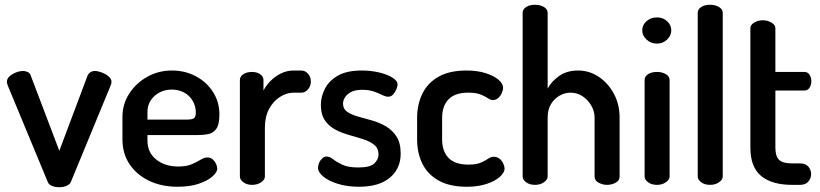

<svg xmlns="http://www.w3.org/2000/svg" viewBox="-20 -776 3443 806"><path d="M229 10Q212 10 198.5 4.5Q185 -1 181 -11L13 -416Q12 -419 10.5 -424Q9 -429 9 -433Q9 -446 20.5 -456Q32 -466 47.5 -472Q63 -478 77 -478Q87 -478 96.5 -473.5Q106 -469 109 -459L229 -143L347 -457Q351 -467 359 -472.5Q367 -478 379 -478Q390 -478 406.5 -472Q423 -466 435.5 -455.5Q448 -445 448 -433Q448 -428 447 -424Q446 -420 444 -416L277 -11Q272 -1 258.5 4.5Q245 10 229 10Z M726 8Q658 8 606 -17Q554 -42 524 -86.5Q494 -131 494 -191V-286Q494 -339 522.5 -383Q551 -427 598 -453.5Q645 -480 702 -480Q756 -480 801 -456.5Q846 -433 873.5 -391Q901 -349 901 -295Q901 -253 888 -235Q875 -217 854 -213Q833 -209 810 -209H599V-186Q599 -136 635.5 -106.5Q672 -77 729 -77Q764 -77 786 -87Q808 -97 823 -106Q838 -115 851 -115Q864 -115 873 -107Q882 -99 887 -88Q892 -77 892 -68Q892 -53 871.5 -35Q851 -17 814 -4.5Q777 8 726 8ZM599 -274H765Q787 -274 794.5 -280Q802 -286 802 -304Q802 -330 789 -352.5Q776 -375 753 -387.5Q730 -400 701 -400Q673 -400 650 -388Q627 -376 613 -355Q599 -334 599 -306Z M1038 0Q1016 0 1001.5 -11Q987 -22 987 -35V-440Q987 -455 1001.5 -464.5Q1016 -474 1038 -474Q1058 -474 1072 -464.5Q1086 -455 1086 -440V-396Q1097 -417 1115.5 -436Q1134 -455 1159 -467.5Q1184 -480 1213 -480H1245Q1261 -480 1273 -466.5Q1285 -453 1285 -434Q1285 -415 1273 -401Q1261 -387 1245 -387H1213Q1183 -387 1155 -369Q1127 -351 1109.5 -318.5Q1092 -286 1092 -240V-35Q1092 -22 1076.5 -11Q1061 0 1038 0Z M1487 8Q1438 8 1399 -4Q1360 -16 1337.5 -34.5Q1315 -53 1315 -72Q1315 -81 1319.5 -92Q1324 -103 1332.5 -111Q1341 -119 1351 -119Q1364 -119 1378.5 -107.5Q1393 -96 1417 -84.5Q1441 -73 1484 -73Q1534 -73 1551.5 -90Q1569 -107 1569 -127Q1569 -153 1551.5 -167.5Q1534 -182 1506.5 -191Q1479 -200 1448 -208.5Q1417 -217 1389.5 -231Q1362 -245 1344.5 -270Q1327 -295 1327 -336Q1327 -370 1344 -403.5Q1361 -437 1398.5 -458.5Q1436 -480 1499 -480Q1537 -480 1571 -472Q1605 -464 1627 -450.5Q1649 -437 1649 -421Q1649 -414 1644 -401.5Q1639 -389 1630.5 -379.5Q1622 -370 1609 -370Q1599 -370 1584 -377.5Q1569 -385 1549 -392Q1529 -399 1500 -399Q1471 -399 1453.5 -389.5Q1436 -380 1428 -367Q1420 -354 1420 -341Q1420 -319 1437 -307Q1454 -295 1482 -287Q1510 -279 1541 -270.5Q1572 -262 1599.5 -246Q1627 -230 1644.5 -203Q1662 -176 1662 -131Q1662 -68 1616.5 -30Q1571 8 1487 8Z M1940 8Q1868 8 1821.5 -18Q1775 -44 1753 -89Q1731 -134 1731 -191V-281Q1731 -337 1753 -382.5Q1775 -428 1821 -454Q1867 -480 1938 -480Q1984 -480 2018.5 -469Q2053 -458 2072.5 -441.5Q2092 -425 2092 -407Q2092 -398 2086.5 -385.5Q2081 -373 2071.5 -364.5Q2062 -356 2049 -356Q2039 -356 2027.5 -364Q2016 -372 1997 -379.5Q1978 -387 1946 -387Q1890 -387 1863 -359Q1836 -331 1836 -281V-191Q1836 -141 1863 -113Q1890 -85 1947 -85Q1980 -85 1999 -93.5Q2018 -102 2029.5 -110Q2041 -118 2052 -118Q2066 -118 2076.5 -110Q2087 -102 2092.5 -90Q2098 -78 2098 -68Q2098 -51 2077.5 -33Q2057 -15 2021.5 -3.5Q1986 8 1940 8Z M2226 0Q2203 0 2188.5 -11Q2174 -22 2174 -35V-722Q2174 -737 2188.5 -746.5Q2203 -756 2226 -756Q2248 -756 2263.5 -746.5Q2279 -737 2279 -722V-404Q2294 -433 2326.5 -456.5Q2359 -480 2407 -480Q2454 -480 2493.5 -453.5Q2533 -427 2557 -382.5Q2581 -338 2581 -283V-35Q2581 -18 2564.5 -9Q2548 0 2528 0Q2510 0 2493 -9Q2476 -18 2476 -35V-283Q2476 -309 2462 -333Q2448 -357 2425.5 -372Q2403 -387 2375 -387Q2351 -387 2329 -374.5Q2307 -362 2293 -339Q2279 -316 2279 -283V-35Q2279 -22 2263.5 -11Q2248 0 2226 0Z M2738 0Q2715 0 2700.5 -11Q2686 -22 2686 -35V-440Q2686 -455 2700.5 -464.5Q2715 -474 2738 -474Q2760 -474 2775.5 -464.5Q2791 -455 2791 -440V-35Q2791 -22 2775.5 -11Q2760 0 2738 0ZM2738 -593Q2712 -593 2694 -610Q2676 -627 2676 -648Q2676 -671 2694 -687Q2712 -703 2738 -703Q2763 -703 2780.5 -687Q2798 -671 2798 -648Q2798 -627 2780.5 -610Q2763 -593 2738 -593Z M2961 0Q2938 0 2923.5 -11Q2909 -22 2909 -35V-722Q2909 -737 2923.5 -746.5Q2938 -756 2961 -756Q2983 -756 2998.5 -746.5Q3014 -737 3014 -722V-35Q3014 -22 2998.5 -11Q2983 0 2961 0Z M3305 0Q3220 0 3175 -37.5Q3130 -75 3130 -156V-657Q3130 -672 3146.5 -681.5Q3163 -691 3182 -691Q3201 -691 3218 -681.5Q3235 -672 3235 -657V-474H3357Q3371 -474 3378.5 -462Q3386 -450 3386 -435Q3386 -420 3378.5 -408Q3371 -396 3357 -396H3235V-156Q3235 -120 3250.5 -105Q3266 -90 3305 -90H3339Q3362 -90 3373.5 -76.5Q3385 -63 3385 -45Q3385 -28 3373.5 -14Q3362 0 3339 0Z"/></svg>

Font: Dosis ExtraLight SemiBold
Style: Regular
Weight: 600
Version: Version 3.001; ttfautohint (v1.8.2)